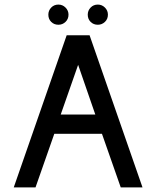

<svg xmlns="http://www.w3.org/2000/svg" viewBox="-20 -818 682 838"><path d="M507 0 425 -234H217L135 0H40L271 -664H371L602 0ZM321 -535 245 -318H396ZM191 -754Q191 -772 203.5 -785Q216 -798 235 -798Q253 -798 266 -785Q279 -772 279 -754Q279 -735 266 -722.5Q253 -710 235 -710Q216 -710 203.5 -722.5Q191 -735 191 -754ZM363 -754Q363 -772 375.5 -785Q388 -798 407 -798Q425 -798 438 -785Q451 -772 451 -754Q451 -735 438 -722.5Q425 -710 407 -710Q388 -710 375.5 -722.5Q363 -735 363 -754Z"/></svg>

Font: Sulphur Point
Style: Bold
Weight: 700
Designer: Noponies / Dale Sattler
Foundry: Noponies
Version: Version 1.000; ttfautohint (v1.8)